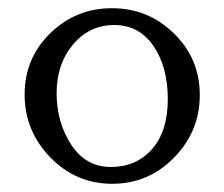

<svg xmlns="http://www.w3.org/2000/svg" viewBox="-20 -433 547 468"><path d="M350.5 -69.5Q389 -113 389 -191.5Q389 -270 354 -321Q319 -372 258.5 -372Q198 -372 158 -324.5Q118 -277 118 -206Q118 -135 153.5 -80.5Q189 -26 250.5 -26Q312 -26 350.5 -69.5ZM102.5 -49.5Q40 -114 40 -202.5Q40 -291 102.5 -352Q165 -413 253 -413Q341 -413 404 -351.5Q467 -290 467 -201.5Q467 -113 404.5 -49Q342 15 253.5 15Q165 15 102.5 -49.5Z"/></svg>

Font: EB Garamond
Style: Regular
Weight: 400
Version: Version 0.012